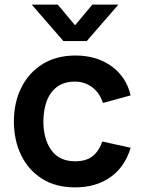

<svg xmlns="http://www.w3.org/2000/svg" viewBox="-20 -795 616 830"><path d="M304.5 15Q221.1 15 162 -22.2Q102.9 -59.5 71.6 -124Q40.2 -188.4 40 -270Q40.2 -352.8 72.7 -417.2Q105.1 -481.6 164.6 -518.3Q224.1 -555 306.2 -555Q398.2 -555 462 -508.8Q525.8 -462.7 544.8 -382.7L424.8 -349.8Q411.1 -393.5 378.5 -417.8Q345.9 -442.2 304.5 -442.2Q257.3 -442.2 227 -419.8Q196.7 -397.3 182.2 -358.4Q167.7 -319.5 167.5 -270Q167.8 -192.9 202.2 -145.4Q236.7 -97.8 304.5 -97.8Q352.8 -97.8 380.4 -119.9Q408.1 -142 422.2 -183.3L544.8 -156.2Q520.1 -73.7 457.6 -29.3Q395.1 15 304.5 15ZM229.8 -775H117.3L254 -617.5H355L491.7 -775H379.2L304.5 -685.8Z"/></svg>

Font: Manrope Variable Light
Style: Regular
Weight: 200
Designer: Mikhail Sharanda
Foundry: Mikhail Sharanda
Version: Version 4.505